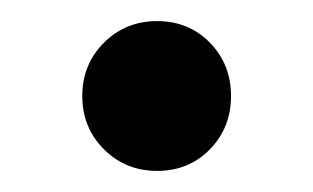

<svg xmlns="http://www.w3.org/2000/svg" viewBox="-20 -66 297 182"><path d="M58 25Q58 -5 78.5 -25.5Q99 -46 129 -46Q159 -46 179 -25.5Q199 -5 199 25Q199 55 179 75.5Q159 96 129 96Q99 96 78.5 75.5Q58 55 58 25Z"/></svg>

Font: Gmarket Sans TTF Medium
Style: Regular
Weight: 500
Designer: Creative Director : Sungho Lee; Art Director : Kiwoong Choi; Project Manager : Sori Yang, Jongwook Yoon; Font Designer :
Foundry: Sandoll Inc.
Version: Version 1.000;hotconv 1.0.109;makeotfexe 2.5.65596